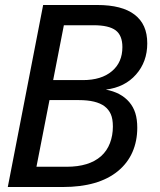

<svg xmlns="http://www.w3.org/2000/svg" viewBox="-20 -749 642 769"><path d="M152.8 -729H369.1Q468.8 -729 519 -690.4Q544.4 -670.9 557.1 -642.6Q569.8 -614.3 569.8 -575.2Q569.8 -501.5 524.9 -450.7Q480 -399.4 403.8 -390.1Q464.4 -378.9 497.6 -340.3Q514.2 -320.8 522 -295.9Q529.8 -271 529.8 -237.3Q529.8 -184.1 510.5 -139.9Q491.2 -95.7 452.1 -63.5Q374.5 0 231.9 0H11.2ZM312 -428.2Q386.2 -428.2 428.2 -463.9Q470.2 -499 470.2 -560.5Q470.2 -606.9 443.4 -627.4Q416 -647.9 355 -647.9H235.8L192.9 -428.2ZM247.1 -81.1Q336.9 -81.1 384.8 -123.5Q408.7 -145 420.4 -175.8Q432.1 -206.5 432.1 -242.2Q432.1 -272.9 423.8 -291.7Q415.5 -310.5 398.9 -323.2Q365.7 -348.1 295.9 -348.1H178.2L126 -81.1Z"/></svg>

Font: Hack
Style: Italic
Weight: 400
Italic angle: -11°
Monospace: yes
Designer: Christopher Simpkins
Foundry: Christopher Simpkins
Version: Version 2.019; ttfautohint (v1.4.1) -l 4 -r 80 -G 350 -x 0 -